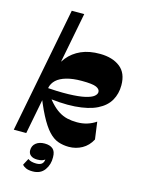

<svg xmlns="http://www.w3.org/2000/svg" viewBox="-142 -851 837 1141"><g transform="rotate(15 276.5 -281.0)"><path d="M111.3 -240.5 101.7 -293.3Q198.2 -286.3 262.4 -288Q326.5 -289.8 363.5 -298.4Q400.5 -307 416 -319.6Q431.5 -332.3 431.5 -346.3Q431.5 -363.8 408.8 -374.3Q386 -384.8 319 -384.8Q264 -384.8 225.3 -373.6Q186.5 -362.5 164.6 -342.3Q142.7 -322 136.5 -293L140.5 -391.7Q154.2 -445.7 186 -485.2Q217.7 -524.7 267.1 -546.7Q316.5 -568.7 384 -568Q460.2 -567.2 506.5 -531.2Q552.7 -495.2 552.7 -420Q552.7 -367.8 529.1 -326.4Q505.5 -285 453.6 -259.3Q401.7 -233.5 317.5 -227.5Q233.2 -221.5 111.3 -240.5ZM344.8 14Q309.5 14 278.9 3.2Q248.3 -7.5 219.8 -38Q191.3 -68.5 160.8 -126.9Q130.3 -185.2 95 -280.5L137.2 -282.8Q165 -240 190.5 -212.1Q216 -184.2 241.3 -168.4Q266.5 -152.5 294.1 -146.1Q321.8 -139.7 354 -139.7Q387.5 -139.7 416.5 -148.7Q445.5 -157.7 470 -174.7L484.5 -68.5Q462.7 -27.2 425.5 -6.6Q388.2 14 344.8 14ZM3.3 0 153.3 -772H230L80 0ZM175 210.5Q148.5 210.5 132.8 203Q117 195.5 110.8 186.3L132.3 145.8Q142.5 153.5 155.6 156.6Q168.7 159.8 183.7 159.8Q209.7 159.8 220.9 147.2Q232 134.7 230 112.7L234.2 119.7Q224 128.2 212.5 131.9Q201 135.5 183.2 135.5Q157.8 135.5 143.3 124Q128.8 112.5 128.8 92.7Q128.8 64.5 149.3 48.1Q169.7 31.8 202.5 31.8Q235 31.8 253 46.9Q271 62 271 97.5Q272.5 142.3 248 176.4Q223.5 210.5 175 210.5Z"/></g></svg>

Font: Savate ExtraLight
Style: Italic
Weight: 200
Italic angle: -11°
Designer: Max Esnée
Foundry: Plomb Type
Version: Version 2.000